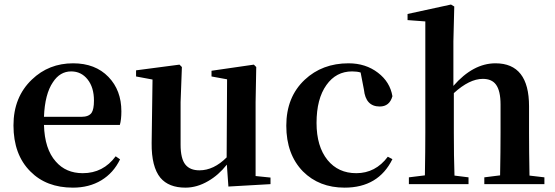

<svg xmlns="http://www.w3.org/2000/svg" viewBox="-20 -820 2473 855"><path d="M304.7 15.6Q186.5 15.6 115.2 -56.6Q40 -131.8 40 -261.7Q40 -387.7 122.1 -465.8Q197.3 -538.1 305.7 -538.1Q404.3 -538.1 462.9 -477.5Q520.5 -418 520.5 -324.2Q520.5 -287.1 513.7 -263.7H175.8Q178.7 -156.2 228.5 -100.6Q273.4 -48.8 348.6 -48.8Q439.5 -48.8 495.1 -124L514.6 -110.4Q485.4 -49.8 431.2 -17.1Q377 15.6 304.7 15.6ZM175.8 -299.8H342.8Q375 -299.8 387.7 -317.4Q398.4 -333 398.4 -372.1Q398.4 -430.7 370.1 -466.3Q341.8 -502 296.9 -502Q247.1 -502 215.8 -454.1Q179.7 -401.4 175.8 -299.8Z M805.7 15.6Q731.4 15.6 694.3 -28.3Q654.3 -77.1 655.3 -182.6L659.2 -465.8L585.9 -479.5V-506.8L779.3 -532.2L790 -521.5L784.2 -365.2V-175.8Q784.2 -113.3 805.7 -86.9Q826.2 -61.5 868.2 -61.5Q931.6 -61.5 989.3 -119.1L991.2 -466.8L921.9 -479.5V-504.9L1110.4 -532.2L1121.1 -521.5L1118.2 -365.2V-36.1L1184.6 -29.3V0L997.1 10.7L990.2 -86.9Q953.1 -40 907.2 -13.7Q857.4 15.6 805.7 15.6Z M1514.6 15.6Q1401.4 15.6 1329.1 -56.6Q1254.9 -132.8 1254.9 -260.3Q1254.9 -387.7 1336.9 -464.8Q1415 -538.1 1532.2 -538.1Q1608.4 -538.1 1663.1 -496.1Q1716.8 -455.1 1727.5 -391.6Q1714.8 -345.7 1670.9 -345.7Q1608.4 -345.7 1600.6 -420.9L1585.9 -497.1Q1570.3 -502 1547.9 -502Q1476.6 -502 1433.6 -441.4Q1389.6 -379.9 1389.6 -272.5Q1389.6 -168 1438.5 -107.4Q1486.3 -48.8 1566.4 -48.8Q1652.3 -48.8 1707 -122.1L1727.5 -111.3Q1665 15.6 1514.6 15.6Z M1800.8 0V-30.3L1872.1 -39.1Q1874 -150.4 1874 -229.5V-724.6L1794.9 -730.5V-757.8L1988.3 -799.8L2002.9 -791L1999 -635.7V-437.5Q2086.9 -538.1 2186.5 -538.1Q2335.9 -538.1 2335.9 -346.7V-229.5Q2335.9 -149.4 2337.9 -38.1L2404.3 -30.3V0H2136.7V-30.3L2207 -39.1Q2209 -148.4 2209 -229.5V-354.5Q2209 -416 2188.5 -443.4Q2169.9 -468.8 2129.9 -468.8Q2070.3 -468.8 2001 -405.3V-229.5Q2001 -122.1 2003.9 -38.1L2066.4 -30.3V0Z"/></svg>

Font: Bpmf GenYo Min B
Style: B
Weight: 700
Foundry: But Ko
Version: Version 1.320